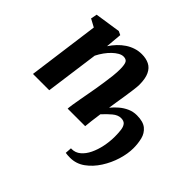

<svg xmlns="http://www.w3.org/2000/svg" viewBox="-179 -779 1196 1196"><g transform="rotate(45 419.5 -180.5)"><path d="M248 -448.5Q265 -474 285.5 -495.8Q306 -517.5 330 -533.5Q354 -549.5 380.8 -558.2Q407.5 -567 437 -567Q474.5 -567 502.2 -553.2Q530 -539.5 545.2 -507.2Q560.5 -475 560.5 -420.5Q560.5 -405.5 556.5 -374.5Q552.5 -343.5 547 -307.8Q541.5 -272 536.5 -242L528 -186.5Q547 -210 570.8 -230.2Q594.5 -250.5 623 -263.2Q651.5 -276 684 -276Q740 -276 768 -252.8Q796 -229.5 805 -192.8Q814 -156 814 -116Q814 -67 797 -11.2Q780 44.5 748.2 94Q716.5 143.5 673 174.8Q629.5 206 576.5 206Q563.5 206 553.5 205.2Q543.5 204.5 536 203L539 160Q540 160 541.5 160.2Q543 160.5 545 160.5Q578 160.5 603.2 139.2Q628.5 118 645.8 82.2Q663 46.5 672 2.8Q681 -41 681 -85.5Q681 -119 677.5 -143.2Q674 -167.5 662.5 -180.8Q651 -194 626.5 -194Q599.5 -194 572.2 -171.2Q545 -148.5 518.5 -119Q513.5 -82.5 509.2 -49.5Q505 -16.5 504 0H349.5Q350 -12 354.2 -39Q358.5 -66 364.5 -99.2Q370.5 -132.5 376.2 -163.8Q382 -195 385.5 -216Q390 -245 395.2 -278.5Q400.5 -312 404 -345Q407.5 -378 407.5 -405Q407 -447 398.2 -461.5Q389.5 -476 366.5 -476Q351 -476 333.2 -466Q315.5 -456 297.8 -439Q280 -422 264 -399.8Q248 -377.5 235.5 -352.5L187.5 0H44L107.5 -472.5L55.5 -500.5L63.5 -541.5L233 -567L257.5 -555.5Z"/></g></svg>

Font: Merriweather 20pt ExtraBold
Style: Italic
Weight: 800
Italic angle: -7.8°
Version: Version 2.101